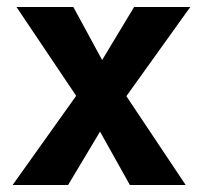

<svg xmlns="http://www.w3.org/2000/svg" viewBox="-20 -527 566 547"><path d="M174 0H16L197 -254L27 -507H189L271 -356L362 -507H522L340 -253L509 0H350L265 -152Z"/></svg>

Font: Hind Kochi
Style: Bold
Weight: 700
Designer: Dhruvi Tolia
Foundry: Indian Type Foundry
Version: Version 0.702;PS 1.0;hotconv 1.0.81;makeotf.lib2.5.63406